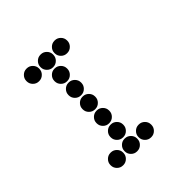

<svg xmlns="http://www.w3.org/2000/svg" viewBox="-184 -834 969 969"><g transform="rotate(-45 300.0 -350.0)"><path d="M149 -695Q131 -695 118 -682Q105 -669 105 -651V-649Q105 -631 118 -618Q131 -605 149 -605H151Q169 -605 182 -618Q195 -631 195 -649V-651Q195 -669 182 -682Q169 -695 151 -695ZM249 -695Q231 -695 218 -682Q205 -669 205 -651V-649Q205 -631 218 -618Q231 -605 249 -605H251Q269 -605 282 -618Q295 -631 295 -649V-651Q295 -669 282 -682Q269 -695 251 -695ZM349 -695Q331 -695 318 -682Q305 -669 305 -651V-649Q305 -631 318 -618Q331 -605 349 -605H351Q369 -605 382 -618Q395 -631 395 -649V-651Q395 -669 382 -682Q369 -695 351 -695ZM249 -595Q231 -595 218 -582Q205 -569 205 -551V-549Q205 -531 218 -518Q231 -505 249 -505H251Q269 -505 282 -518Q295 -531 295 -549V-551Q295 -569 282 -582Q269 -595 251 -595ZM249 -495Q231 -495 218 -482Q205 -469 205 -451V-449Q205 -431 218 -418Q231 -405 249 -405H251Q269 -405 282 -418Q295 -431 295 -449V-451Q295 -469 282 -482Q269 -495 251 -495ZM249 -395Q231 -395 218 -382Q205 -369 205 -351V-349Q205 -331 218 -318Q231 -305 249 -305H251Q269 -305 282 -318Q295 -331 295 -349V-351Q295 -369 282 -382Q269 -395 251 -395ZM249 -295Q231 -295 218 -282Q205 -269 205 -251V-249Q205 -231 218 -218Q231 -205 249 -205H251Q269 -205 282 -218Q295 -231 295 -249V-251Q295 -269 282 -282Q269 -295 251 -295ZM249 -195Q231 -195 218 -182Q205 -169 205 -151V-149Q205 -131 218 -118Q231 -105 249 -105H251Q269 -105 282 -118Q295 -131 295 -149V-151Q295 -169 282 -182Q269 -195 251 -195ZM149 -95Q131 -95 118 -82Q105 -69 105 -51V-49Q105 -31 118 -18Q131 -5 149 -5H151Q169 -5 182 -18Q195 -31 195 -49V-51Q195 -69 182 -82Q169 -95 151 -95ZM249 -95Q231 -95 218 -82Q205 -69 205 -51V-49Q205 -31 218 -18Q231 -5 249 -5H251Q269 -5 282 -18Q295 -31 295 -49V-51Q295 -69 282 -82Q269 -95 251 -95ZM349 -95Q331 -95 318 -82Q305 -69 305 -51V-49Q305 -31 318 -18Q331 -5 349 -5H351Q369 -5 382 -18Q395 -31 395 -49V-51Q395 -69 382 -82Q369 -95 351 -95Z"/></g></svg>

Font: Doto Black Rounded Black
Style: Regular
Weight: 900
Monospace: yes
Version: Version 1.000